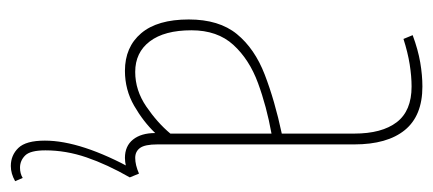

<svg xmlns="http://www.w3.org/2000/svg" viewBox="-243 -337 801 355"><g transform="rotate(90 157.5 -159.5)"><path d="M16 -108Q16 -164 43 -197Q70 -230 118 -248.5Q166 -267 227 -280V-414Q227 -465 206 -492.5Q185 -520 140 -520Q121 -520 99 -516.5Q77 -513 52 -505L45 -522Q72 -532 95.5 -536Q119 -540 140 -540Q194 -540 220.5 -507.5Q247 -475 247 -414V-50Q247 -27 253.5 -18Q260 -9 272 -9Q285 -9 301 -16L308 1Q297 6 288 8Q279 10 272 10Q250 10 238 -5Q226 -20 226 -46Q205 -24 175.5 -7Q146 10 111 10Q67 10 41.5 -20Q16 -50 16 -108ZM36 -113Q36 -63 56.5 -36Q77 -9 113 -9Q147 -9 177 -29.5Q207 -50 227 -74V-261Q177 -252 133.5 -236Q90 -220 63 -190.5Q36 -161 36 -113ZM287 221Q267 221 253.5 207Q240 193 240 158Q240 91 294 -7L308 1Q284 43 271 81Q258 119 258 157Q258 185 267.5 194.5Q277 204 290 204Q301 204 309 199L315 213Q301 221 287 221Z"/></g></svg>

Font: Georama Condensed Thin
Style: Regular
Weight: 100
Width: 3
Designer: Jean-Baptiste Levee
Foundry: Production Type
Version: Version 1.000